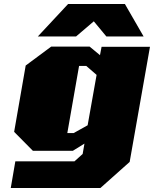

<svg xmlns="http://www.w3.org/2000/svg" viewBox="-20 -757 773 964"><path d="M170 -574 322 -737H607L701 -574H514L451 -650L362 -574ZM34 187 57 53H354L395 16L404 -36L346 0H145L51 -95L109 -428L237 -523H430L482 -480L490 -522H733L631 56L484 187ZM318 -89H350L420 -128L465 -381L413 -426H377Z"/></svg>

Font: Tomorrow ExtraBold
Style: Italic
Weight: 800
Italic angle: -10°
Designer: Tony de Marco, Monica Rizzolli
Foundry: Just in Type
Version: Version 2.002